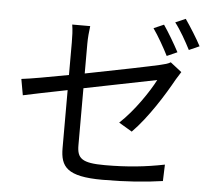

<svg xmlns="http://www.w3.org/2000/svg" viewBox="-58 -900 1116 999"><g transform="rotate(5 500.0 -400.0)"><path d="M844 -659C823 -699 787 -760 762 -796L709 -773C736 -735 770 -675 790 -635ZM373 -663C373 -692 376 -726 380 -755H286C291 -726 292 -693 292 -663V-492C186 -472 92 -455 47 -450L62 -366C103 -375 191 -393 292 -413V-111C292 -13 327 36 513 36C638 36 738 28 827 15L830 -71C731 -51 635 -41 519 -41C399 -41 373 -63 373 -132V-430C550 -466 735 -503 752 -506C722 -447 649 -337 574 -268L643 -227C724 -309 802 -435 848 -518C855 -530 866 -547 873 -558L814 -604C802 -596 783 -591 761 -586C719 -576 543 -540 373 -507ZM819 -813C848 -776 880 -719 902 -676L956 -700C937 -737 898 -799 872 -836Z"/></g></svg>

Font: Squished Noto Sans CJK JP Regular
Style: Regular
Weight: 400
Designer: Ryoko NISHIZUKA (kana & ideographs); Paul D. Hunt (Latin, Greek & Cyrillic); Wenlong ZHANG (bopomofo); Sandoll Communica
Foundry: Adobe Systems Incorporated
Version: Version 1.004;PS 1.004;hotconv 1.0.82;makeotf.lib2.5.63406